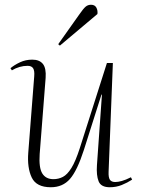

<svg xmlns="http://www.w3.org/2000/svg" viewBox="-20 -774 594 808"><path d="M24 -487Q41 -501 64.5 -512Q88 -523 116 -523Q146 -523 160.5 -505Q175 -487 172 -446L147 -126Q143 -68 158 -44Q173 -20 205 -20Q226 -20 244.5 -29.5Q263 -39 280.5 -67Q298 -95 316 -151L430 -509H455L437 -51Q436 -27 442.5 -17.5Q449 -8 465 -8Q477 -8 493 -12.5Q509 -17 531 -28L536 -18Q516 -5 492.5 4.5Q469 14 442 14Q405 14 395 -11Q385 -36 388 -79L409 -376H407L333 -143Q305 -56 274.5 -21Q244 14 194 14Q133 14 113.5 -27Q94 -68 99 -132L124 -453Q126 -476 119.5 -486.5Q113 -497 96 -497Q62 -497 30 -478ZM315 -715Q331 -738 340.5 -746Q350 -754 363 -754Q379 -754 385.5 -742Q392 -730 390 -715L232 -582L225 -588Z"/></svg>

Font: Literata 72pt ExtraLight
Style: Italic
Weight: 200
Italic angle: -2°
Designer: Latin by Veronika Burian and Jose Scaglione. Greek by Irene Vlachou. Cyrillic by Vera Evstafieva
Foundry: TypeTogether
Version: Version 3.002